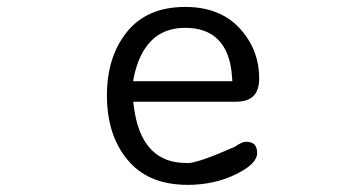

<svg xmlns="http://www.w3.org/2000/svg" viewBox="-20 -513 1040 548"><path d="M361.3 -289.6Q375.5 -360.4 412.1 -397Q448.7 -433.6 508.8 -433.6Q568.8 -433.6 602.5 -399.9Q638.7 -363.3 642.6 -288.6L643.1 -281.2H359.9ZM360.4 -222.7H653.3Q687 -222.7 703.4 -239Q719.7 -255.4 719.7 -289.1Q719.7 -372.1 663.6 -432.6Q607.4 -493.2 508.8 -493.2Q399.9 -493.2 342.5 -422.1Q285.2 -351.1 285.2 -241.2Q285.2 -120.1 351.6 -48.3Q409.7 14.6 515.6 14.6Q592.3 14.6 654.3 -16.1Q713.9 -45.4 713.9 -76.2Q713.9 -92.8 706.1 -100.6Q698.2 -108.4 681.6 -108.4Q670.9 -108.4 650.4 -94.2Q544.9 -47.4 514.6 -47.4Q512.7 -47.4 510.7 -47.9Q449.7 -47.9 412.6 -85Q371.1 -127 361.3 -214.8Z"/></svg>

Font: YuPearl-Light
Style: Light
Weight: 300
Designer: Max Yao
Foundry: Max-Everyday
Version: Version 1.011; ttfautohint (v1.8.3)